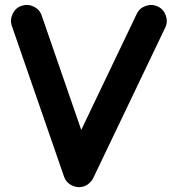

<svg xmlns="http://www.w3.org/2000/svg" viewBox="-20 -728 728 791"><path d="M68.7 -704Q43.7 -695.7 32 -670.8Q20.3 -646 28.9 -621L243.8 -0.4Q253.2 26.1 279.5 37.3Q305.9 48.5 331.3 37.5Q342.3 32.8 351.2 23.6Q360.1 14.4 363.9 6.1L660.8 -614.5Q672.1 -638.4 663.1 -664.2Q654.1 -689.9 630.1 -701.3Q606.2 -712.6 580.4 -703.6Q554.7 -694.6 543.3 -670.7L314.7 -192.7L151.7 -664.2Q143.4 -689.2 118.6 -700.9Q93.8 -712.6 68.7 -704Z"/></svg>

Font: Mikhak VF
Style: Regular
Weight: 100
Designer: Amin Abedi
Version: Version 3.001